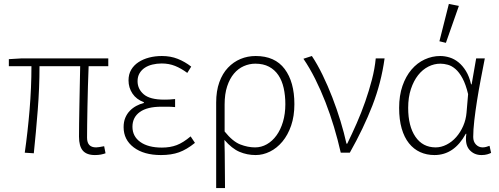

<svg xmlns="http://www.w3.org/2000/svg" viewBox="-20 -777 2539 977"><path d="M463 12Q421 12 401.5 -10.5Q382 -33 382 -82Q382 -105 382.5 -147Q383 -189 384 -239Q385 -289 386 -342Q387 -395 388 -440H181Q181 -330 172 -216Q163 -102 152 3L106 0Q121 -105 130.5 -218Q140 -331 140 -440H25V-476L92 -480H531V-440H431Q429 -393 427.5 -339Q426 -285 425 -234Q424 -183 423.5 -141Q423 -99 423 -76Q423 -27 469 -27Q475 -27 484.5 -28.5Q494 -30 510 -33L517 3Q506 7 493 9.5Q480 12 463 12Z M799 12Q712 12 660.5 -27Q609 -66 609 -130Q609 -157 617.5 -177.5Q626 -198 640.5 -213Q655 -228 673.5 -238Q692 -248 712 -253V-257Q674 -271 654 -301Q634 -331 634 -368Q634 -399 647.5 -422Q661 -445 684.5 -460.5Q708 -476 738.5 -484Q769 -492 804 -492Q848 -492 884.5 -477.5Q921 -463 953 -438L933 -406Q902 -429 871 -441.5Q840 -454 803 -454Q778 -454 755.5 -448.5Q733 -443 716.5 -432Q700 -421 690 -404Q680 -387 680 -364Q680 -324 711.5 -297Q743 -270 815 -270Q829 -270 840.5 -270.5Q852 -271 871 -273V-232Q850 -234 834 -234Q818 -234 801 -234Q729 -234 691.5 -207Q654 -180 654 -132Q654 -83 694 -54.5Q734 -26 804 -26Q846 -26 879 -38.5Q912 -51 950 -83L972 -50Q930 -16 891 -2Q852 12 799 12Z M1080 180V-255Q1080 -314 1096 -358.5Q1112 -403 1140 -432.5Q1168 -462 1204 -477Q1240 -492 1281 -492Q1379 -492 1428.5 -426Q1478 -360 1478 -247Q1478 -186 1461.5 -138Q1445 -90 1417 -56.5Q1389 -23 1353.5 -5.5Q1318 12 1281 12Q1237 12 1198.5 -4.5Q1160 -21 1122 -65Q1123 -30 1123.5 -0.5Q1124 29 1124 57.5Q1124 86 1124.5 115.5Q1125 145 1125 180ZM1278 -27Q1310 -27 1338 -43Q1366 -59 1387 -88Q1408 -117 1420 -157.5Q1432 -198 1432 -247Q1432 -291 1423.5 -329Q1415 -367 1396.5 -394.5Q1378 -422 1349 -437.5Q1320 -453 1279 -453Q1249 -453 1220.5 -440.5Q1192 -428 1170.5 -402.5Q1149 -377 1136 -338Q1123 -299 1123 -245V-108Q1164 -57 1202.5 -42Q1241 -27 1278 -27Z M1714 0Q1699 -66 1679.5 -131Q1660 -196 1636 -257.5Q1612 -319 1584 -375Q1556 -431 1524 -478L1567 -492Q1595 -450 1621.5 -395.5Q1648 -341 1671 -281.5Q1694 -222 1712.5 -161.5Q1731 -101 1743 -46H1747Q1771 -95 1795 -149.5Q1819 -204 1838.5 -260Q1858 -316 1872.5 -371.5Q1887 -427 1892 -480H1937Q1920 -356 1875 -240Q1830 -124 1760 0Z M2191 12Q2151 12 2118 -3Q2085 -18 2061 -48Q2037 -78 2024 -123Q2011 -168 2011 -228Q2011 -291 2028 -340Q2045 -389 2074 -423Q2103 -457 2141 -474.5Q2179 -492 2220 -492Q2244 -492 2268 -484.5Q2292 -477 2313 -460Q2334 -443 2351 -415.5Q2368 -388 2377 -348H2380L2403 -480H2447Q2437 -429 2426.5 -374Q2416 -319 2407.5 -265.5Q2399 -212 2393.5 -164Q2388 -116 2388 -80Q2388 -56 2402 -41.5Q2416 -27 2436 -27Q2445 -27 2454 -29.5Q2463 -32 2471 -35L2479 1Q2471 5 2459 8.5Q2447 12 2430 12Q2392 12 2368.5 -15Q2345 -42 2353 -96H2350Q2291 12 2191 12ZM2197 -27Q2225 -27 2252.5 -41Q2280 -55 2301.5 -79.5Q2323 -104 2337 -136Q2351 -168 2354 -204L2362 -298Q2350 -348 2333.5 -378.5Q2317 -409 2298 -425.5Q2279 -442 2259 -447.5Q2239 -453 2221 -453Q2189 -453 2159.5 -438Q2130 -423 2107.5 -394.5Q2085 -366 2071 -324Q2057 -282 2057 -228Q2057 -135 2094 -81Q2131 -27 2197 -27ZM2216 -567 2264 -757 2315 -747 2249 -559Z"/></svg>

Font: CV Source Sans Light
Style: Regular
Weight: 300
Designer: Paul D. Hunt
Foundry: Adobe Systems Incorporated
Version: Version 3.001